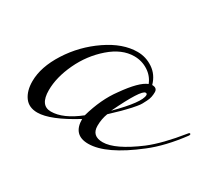

<svg xmlns="http://www.w3.org/2000/svg" viewBox="-90 -645 972 852"><g transform="rotate(30 396.0 -219.5)"><path d="M652 -98Q511 12 420 12Q342 12 342 -70Q221 5 155 5Q111 5 89 -25.5Q67 -56 67 -105Q67 -178 119 -259.5Q171 -341 251.5 -396Q332 -451 407 -451Q450 -451 486.5 -426.5Q523 -402 536 -356Q562 -356 562 -334Q562 -321 559.5 -309Q557 -297 550.5 -284.5Q544 -272 539.5 -263.5Q535 -255 524 -242Q513 -229 508.5 -224Q504 -219 490.5 -205Q477 -191 474 -188Q468 -182 452 -167Q436 -152 428 -144Q416 -113 416 -78Q416 -26 472 -26Q535 -26 644 -108Q706 -156 780 -248Q784 -254 788 -254Q792 -254 792 -250Q792 -248 790 -244Q722 -152 652 -98ZM404 -427Q341 -427 280.5 -374.5Q220 -322 185 -247.5Q150 -173 150 -107Q150 -29 205 -29Q267 -29 344 -90Q371 -186 420 -252Q480 -337 520 -352Q507 -386 475 -406.5Q443 -427 404 -427ZM435 -166Q536 -267 536 -304Q536 -312 528 -312Q505 -312 435 -166Z"/></g></svg>

Font: Miama Nueva
Style: Medium
Weight: 400
Italic angle: -28°
Version: Version 1.0